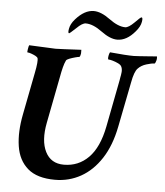

<svg xmlns="http://www.w3.org/2000/svg" viewBox="-57 -894 816 949"><g transform="rotate(5 350.5 -419.0)"><path d="M251 4.9Q162.1 4.9 115.7 -35.2Q69.3 -75.2 58.6 -145Q47.9 -214.8 65.4 -303.7L105.5 -509.8Q112.3 -543 113.8 -562Q115.2 -581.1 113.3 -585.9Q111.3 -591.8 101.1 -597.2Q90.8 -602.5 79.6 -606.4Q68.4 -610.4 61.5 -610.4Q58.6 -610.4 61.5 -627Q64.5 -644.5 66.4 -646.5L197.3 -640.6Q213.9 -640.6 325.2 -646.5V-628.9Q322.3 -610.4 317.4 -610.4Q312.5 -610.4 297.9 -606.4Q283.2 -602.5 269.5 -597.2Q255.9 -591.8 253.9 -586.9Q247.1 -573.2 241.7 -552.2Q236.3 -531.2 231.4 -503.9L186.5 -272.5Q168.9 -182.6 196.3 -127.9Q223.6 -73.2 288.1 -73.2Q360.4 -73.2 410.6 -124Q460.9 -174.8 481.4 -279.3L526.4 -511.7Q528.3 -522.5 529.3 -529.3Q530.3 -536.1 531.2 -539.1L533.2 -554.7Q534.2 -571.3 528.3 -582Q524.4 -589.8 511.2 -596.2Q498 -602.5 484.4 -606.4Q470.7 -610.4 462.9 -610.4Q460 -611.3 460.4 -619.6Q460.9 -627.9 463.4 -636.7Q465.8 -645.5 467.8 -646.5Q508.8 -642.6 538.1 -640.6Q567.4 -638.7 585.9 -638.7Q596.7 -638.7 612.8 -640.1Q628.9 -641.6 648.4 -642.6L700.2 -646.5Q702.1 -639.6 700.2 -628.9Q699.2 -624 696.3 -617.2Q693.4 -610.4 691.4 -610.4Q676.8 -610.4 651.4 -602.5Q626 -594.7 610.4 -578.1Q593.8 -561.5 584 -506.8L540 -284.2Q521.5 -189.5 479.5 -125Q437.5 -60.5 378.9 -27.8Q320.3 4.9 251 4.9ZM497.1 -711.9Q461.9 -711.9 417 -745.1Q372.1 -778.3 335.9 -778.3Q318.4 -778.3 291 -751Q260.7 -722.7 257.8 -722.7Q251 -722.7 254.9 -744.1Q258.8 -768.6 280.3 -793Q324.2 -842.8 370.1 -842.8Q406.2 -842.8 451.2 -809.6Q496.1 -776.4 531.2 -776.4Q547.9 -776.4 576.2 -804.7Q602.5 -832 607.4 -832Q615.2 -832 611.3 -810.5Q607.4 -786.1 585 -760.7Q543.9 -711.9 497.1 -711.9Z"/></g></svg>

Font: Crimson Text
Style: Bold Italic
Weight: 700
Italic angle: -11°
Designer: Sebastian Kosch
Foundry: Sebastian Kosch
Version: Version 1.100; ttfautohint (v1.8.4)